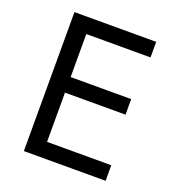

<svg xmlns="http://www.w3.org/2000/svg" viewBox="-130 -821 859 927"><g transform="rotate(20 300.0 -357.0)"><path d="M95 0V-714H515V-634H185V-413H496V-333H185V-80H515V0Z"/></g></svg>

Font: Noto Sans Mono
Style: Regular
Weight: 400
Designer: Monotype Design Team
Foundry: Monotype Imaging Inc.
Version: Version 2.014